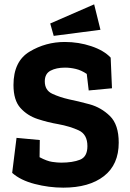

<svg xmlns="http://www.w3.org/2000/svg" viewBox="-20 -853 597 883"><path d="M442 -716 227 -688 211 -745 413 -833ZM526 -197Q526 -96 458 -43Q390 10 271 10Q205 10 139.5 -7Q74 -24 36 -58L56 -219L163 -209L162 -130Q196 -112 220 -108.5Q244 -105 261 -105Q314 -105 348 -118.5Q382 -132 382 -181Q382 -235 342 -253.5Q302 -272 248 -282Q201 -290 153.5 -305.5Q106 -321 74 -356.5Q42 -392 42 -462Q42 -571 116 -615.5Q190 -660 278 -660Q342 -660 400 -640.5Q458 -621 489 -588L495 -447L388 -437L379 -513Q354 -530 328.5 -536Q303 -542 279 -542Q239 -542 212.5 -528Q186 -514 186 -479Q186 -438 220 -422Q254 -406 298 -396Q338 -388 391.5 -373.5Q445 -359 485.5 -319.5Q526 -280 526 -197Z"/></svg>

Font: Zilla Slab Bold
Style: Bold
Weight: 700
Designer: Typotheque.com
Foundry: Typotheque type foundry
Version: Version 1.1; 2017; ttfautohint (v1.6)